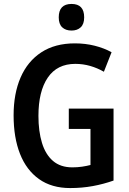

<svg xmlns="http://www.w3.org/2000/svg" viewBox="-20 -944 654 974"><path d="M329 -393H556V-28Q505 -10 450.5 0Q396 10 336 10Q242 10 178 -35.5Q114 -81 81.5 -163.5Q49 -246 49 -359Q49 -469 84.5 -551Q120 -633 189.5 -678.5Q259 -724 360 -724Q413 -724 460.5 -712Q508 -700 546 -679L507 -580Q474 -599 437.5 -609.5Q401 -620 362 -620Q270 -620 222.5 -550.5Q175 -481 175 -356Q175 -278 193 -219Q211 -160 249 -127.5Q287 -95 347 -95Q373 -95 396.5 -98.5Q420 -102 439 -107V-290H329ZM343 -924Q407 -924 407 -856Q407 -822 389.5 -805.5Q372 -789 343 -789Q313 -789 295.5 -805.5Q278 -822 278 -856Q278 -924 343 -924Z"/></svg>

Font: Noto Sans Hebrew Condensed SemiBold
Style: Regular
Weight: 600
Width: 3
Designer: Monotype Design Team
Foundry: Monotype Imaging Inc.
Version: Version 2.004; ttfautohint (v1.8.4.7-5d5b)